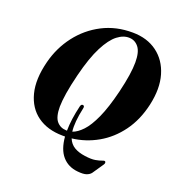

<svg xmlns="http://www.w3.org/2000/svg" viewBox="-156 -840 1062 1150"><g transform="rotate(20 375.0 -265.0)"><path d="M494.5 -712.5Q586.5 -712 650 -665Q713.5 -618 738 -535Q762.5 -452 738 -342.5Q714.5 -238 659.5 -163Q604.5 -88 528.5 -44.8Q452.5 -1.5 366 8.5Q379.5 41.5 407.5 58Q435.5 74.5 476.5 80Q518 86 543.5 81.5Q569 77 582.2 71.5Q595.5 66 600.5 68.5Q604.5 70 605 76.2Q605.5 82.5 601 89L553 159.5Q543.5 172.5 524 179.5Q504.5 186.5 467 182.5Q405.5 176.5 368.5 134Q331.5 91.5 325 11.5Q316.5 11.5 308 11.5Q212 10.5 148.2 -35.5Q84.5 -81.5 62.5 -166.8Q40.5 -252 70.5 -369.5Q95.5 -468 155.2 -546Q215 -624 301.5 -668.8Q388 -713.5 494.5 -712.5ZM320 -25.5Q322 -25.5 324 -25.5Q324.5 -97 346.5 -189Q351 -205 362.5 -202.5Q373.5 -200 369.5 -184Q348.5 -88 356 -30.5Q387 -41 419 -74.8Q451 -108.5 481.5 -175.8Q512 -243 539 -353Q554.5 -417.5 561.8 -466Q569 -514.5 569 -549.5Q569 -615.5 545.5 -645.2Q522 -675 486 -676Q448.5 -678 410 -648.5Q371.5 -619 335.5 -549Q299.5 -479 269.5 -359Q251.5 -286.5 243.2 -234.5Q235 -182.5 234.5 -146.5Q234.5 -81.5 257.8 -54Q281 -26.5 320 -25.5Z"/></g></svg>

Font: Fraunces 72pt
Style: Bold Italic
Weight: 700
Italic angle: -16°
Version: Version 1.000;[b76b70a41]